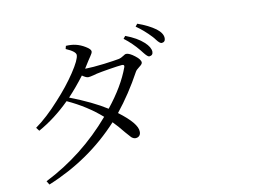

<svg xmlns="http://www.w3.org/2000/svg" viewBox="-86 -943 1673 1154"><g transform="rotate(-10 750.0 -366.0)"><path d="M127 64.5 113.3 42Q347.7 -76.2 521.5 -279.3Q432.6 -357.4 315.4 -411.1Q223.6 -320.3 123 -264.6L107.4 -285.2Q178.7 -335.9 255.9 -421.9Q326.2 -498 375 -571.8Q423.8 -645.5 423.8 -673.8Q423.8 -695.3 364.3 -720.7L369.1 -739.3Q402.3 -741.2 427.7 -735.4Q458 -728.5 486.3 -710.9Q515.6 -693.4 515.6 -679.7Q515.6 -669.9 502.9 -652.3Q493.2 -638.7 487.3 -628.9Q472.7 -604.5 459 -584H468.8Q501 -584 576.2 -592.8Q644.5 -601.6 668 -606.4Q682.6 -609.4 698.2 -620.1Q710 -628.9 717.8 -628.9Q737.3 -628.9 768.6 -604.5Q800.8 -580.1 800.8 -561.5Q800.8 -551.8 781.2 -537.6Q761.7 -523.4 755.9 -511.7Q689.5 -389.6 607.4 -287.1Q716.8 -205.1 716.8 -155.3Q717.8 -139.6 709 -129.9Q700.2 -120.1 684.6 -120.1Q672.9 -120.1 660.2 -130.9Q652.3 -138.7 629.9 -165Q594.7 -209 565.4 -238.3Q384.8 -41 127 64.5ZM556.6 -322.3Q652.3 -441.4 692.4 -551.8Q698.2 -567.4 681.6 -567.4Q656.2 -565.4 602.5 -556.6Q548.8 -547.9 522.5 -542Q516.6 -541 504.9 -537.1Q478.5 -530.3 468.8 -530.3Q456.1 -530.3 432.6 -546.9Q383.8 -482.4 334 -429.7Q470.7 -377 556.6 -322.3ZM851.6 -589.8Q841.8 -589.8 820.3 -617.2Q810.5 -628.9 805.7 -635.7Q766.6 -683.6 717.8 -720.7L730.5 -736.3Q800.8 -710 839.8 -673.8Q874 -642.6 875 -614.3Q875 -591.8 851.6 -589.8ZM939.5 -656.2Q927.7 -656.2 909.2 -680.7Q898.4 -695.3 891.6 -702.1Q849.6 -747.1 801.8 -780.3L814.5 -795.9Q880.9 -772.5 923.8 -741.2Q961.9 -711.9 961.9 -681.6Q961.9 -658.2 939.5 -656.2Z"/></g></svg>

Font: Bpmf GenYo Min R
Style: R
Weight: 400
Foundry: But Ko
Version: Version 1.320